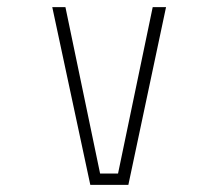

<svg xmlns="http://www.w3.org/2000/svg" viewBox="-20 -520 610 540"><path d="M409.5 -500H447L341 0H234L127 -500H164L261.5 -32H312Z"/></svg>

Font: League Mono Narrow Thin
Style: Regular
Weight: 100
Width: 3
Designer: Tyler Finck
Foundry: The League of Moveable Type / Tyler Finck
Version: Version 2.210